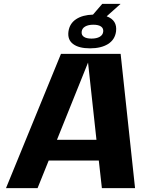

<svg xmlns="http://www.w3.org/2000/svg" viewBox="-20 -980 733 1001"><path d="M511.2 1 495.1 -143.1H233.9L175.8 1H11.2L297.9 -699.2H608.9L684.1 1ZM439 -653.8 276.9 -251H482.9ZM606.9 -960 607.9 -959 536.1 -895Q592.3 -874.5 585 -815.9Q579.1 -772.9 543.2 -750.5Q507.3 -728 449.2 -728Q391.1 -728 361.1 -750.5Q331.1 -772.9 336.9 -815.9Q342.8 -857.4 376.7 -879.9Q410.6 -902.3 464.8 -903.8L513.2 -960ZM417.2 -788.1Q430.7 -778.8 457 -778.8Q483.4 -778.8 499.8 -788.1Q516.1 -797.4 518.1 -814.9Q520 -832.5 506.6 -841.8Q493.2 -851.1 466.8 -851.1Q440.4 -851.1 424.1 -841.8Q407.7 -832.5 405.8 -814.9Q403.8 -797.4 417.2 -788.1Z"/></svg>

Font: Fivo Sans Modern
Style: Italic
Weight: 700
Designer: Alexander Slobzheninov
Foundry: Alexander Slobzheninov
Version: 1.0